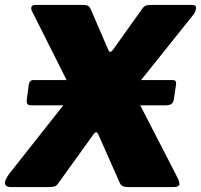

<svg xmlns="http://www.w3.org/2000/svg" viewBox="-33 -762 819 782"><path d="M684 -418 675 -357Q672 -333 643 -333H95Q82 -333 78.5 -338.5Q75 -344 76 -355L84 -416Q87 -436 103 -436H670Q687 -436 684 -418ZM686 -46Q701 -17 697 -8.5Q693 0 672 0H492Q477 0 468 -3.5Q459 -7 454 -19L368 -213Q363 -224 358 -223.5Q353 -223 345 -211L204 -15Q197 -4 186.5 -2Q176 0 161 0H12Q-9 0 -12.5 -13Q-16 -26 6 -56L247 -361Q257 -372 259.5 -379Q262 -386 258 -397L97 -717Q92 -728 95.5 -735Q99 -742 113 -742H302Q319 -742 326 -738Q333 -734 338 -721L408 -559Q415 -542 427 -559L546 -726Q554 -737 561.5 -739.5Q569 -742 585 -742H749Q767 -742 765.5 -728.5Q764 -715 756 -704L524 -414Q513 -401 512 -394Q511 -387 515 -378L686 -46Z"/></svg>

Font: Libre Franklin Black
Style: Italic
Weight: 900
Italic angle: -8°
Designer: Pablo Impallari, Rodrigo Fuenzalida, Nhung Nguyen
Foundry: Impallari Type
Version: Version 3.000